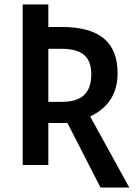

<svg xmlns="http://www.w3.org/2000/svg" viewBox="-20 -734 603 854"><path d="M427 100H555L381 -216C453 -250 503 -309 503 -408C503 -546 423 -614 255 -614H195V-714H81V0H195V-187H280ZM195 -281V-517H251C343 -517 386 -484 386 -403C386 -322 345 -281 256 -281Z"/></svg>

Font: Noto Sans UI SemiCondensed Medium
Style: Regular
Weight: 500
Width: 4
Designer: Monotype Design Team
Foundry: Monotype Imaging Inc.
Version: Version 1.901